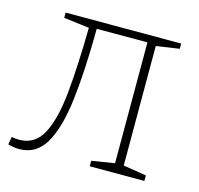

<svg xmlns="http://www.w3.org/2000/svg" viewBox="-83 -612 733 706"><g transform="rotate(15 283.0 -258.5)"><path d="M48 6Q38 6 27.5 4.5Q17 3 5 0L10 -30Q24 -27 38 -27Q99 -27 128.5 -83.5Q158 -140 168 -244Q178 -348 180 -491L83 -503V-523H523V-503L435 -490V-35L523 -21V0H315V-21L402 -35V-495H209Q208 -336 194.5 -223.5Q181 -111 146.5 -52.5Q112 6 48 6Z"/></g></svg>

Font: Bitter ExtraLight
Style: Regular
Weight: 200
Designer: Sol Matas, and Bitter project Authors
Foundry: Sol Matas
Version: Version 2.001